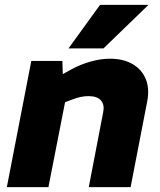

<svg xmlns="http://www.w3.org/2000/svg" viewBox="-20 -765 656 785"><path d="M8 0 108 -516H235L238 -425L202 -443L273 -482Q310 -502 351 -513.5Q392 -525 430 -525Q483 -525 521 -503.5Q559 -482 575.5 -443Q592 -404 582 -351L514 0H343L402 -307Q408 -336 393 -354Q378 -372 342 -372Q325 -372 309 -368.5Q293 -365 275 -358L246 -347L178 0ZM260 -567 389 -745H587L403 -567Z"/></svg>

Font: REM
Style: Bold Italic
Weight: 700
Italic angle: -11°
Designer: Octavio Pardo
Foundry: Ashler Design
Version: Version 1.005;gftools[0.9.28]